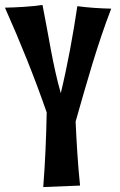

<svg xmlns="http://www.w3.org/2000/svg" viewBox="-26 -731 485 777"><path d="M424 -696C378 -697 332 -700 287 -706C270 -592 248 -470 220 -354C187 -469 170 -592 146 -711C100 -704 42 -701 -6 -700C56 -561 113 -420 163 -276C161 -175 157 -75 149 26L298 20C289 -66 284 -152 280 -239C324 -393 366 -545 424 -696Z"/></svg>

Font: Rum Raisin
Style: Regular
Weight: 400
Designer: Astigmatic (AOETI)
Foundry: Astigmatic (AOETI)
Version: Version 1.000